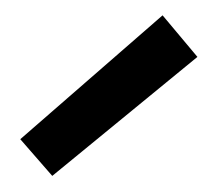

<svg xmlns="http://www.w3.org/2000/svg" viewBox="-20 -761 281 248"><path d="M235 -687.5 47.5 -533.8 6.2 -581.2 190 -741.2Z"/></svg>

Font: Cambay
Style: Regular
Weight: 400
Version: Version 1.180;PS 001.180;hotconv 1.0.70;makeotf.lib2.5.58329